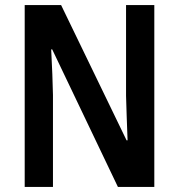

<svg xmlns="http://www.w3.org/2000/svg" viewBox="-20 -734 703 754"><path d="M586 0H443L185 -540H181Q184 -485 185.5 -443Q187 -401 188 -361V0H77V-714H220L477 -183H481Q479 -237 477.5 -277.5Q476 -318 475 -358V-714H586Z"/></svg>

Font: Noto Sans Sinhala Condensed SemiBold
Style: Regular
Weight: 600
Width: 3
Designer: Jelle Bosma - Monotype Design Team
Foundry: Monotype Imaging Inc.
Version: Version 2.006; ttfautohint (v1.8.4.7-5d5b)